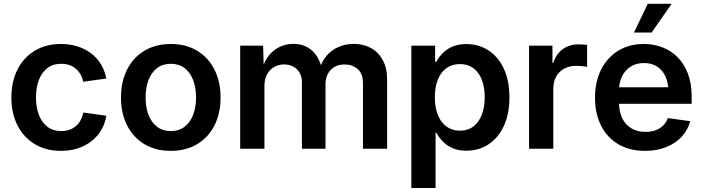

<svg xmlns="http://www.w3.org/2000/svg" viewBox="-20 -773 3652 998"><path d="M296.9 11.2Q218.8 11.2 160.9 -23.7Q103 -58.6 71 -121.1Q39.1 -183.6 39.1 -266.1Q39.1 -349.1 71 -411.9Q103 -474.6 160.9 -509.5Q218.8 -544.4 296.9 -544.4Q343.8 -544.4 383.3 -531.7Q422.9 -519 453.9 -495.4Q484.9 -471.7 504.9 -438.7Q524.9 -405.8 532.2 -364.7L412.6 -348.1Q408.2 -369.1 398.4 -386.2Q388.7 -403.3 374 -415.8Q359.4 -428.2 340.3 -434.8Q321.3 -441.4 298.3 -441.4Q255.4 -441.4 226.1 -418.9Q196.8 -396.5 181.9 -356.9Q167 -317.4 167 -266.1Q167 -215.8 181.9 -176.3Q196.8 -136.7 226.1 -114.3Q255.4 -91.8 298.3 -91.8Q321.8 -91.8 340.8 -98.4Q359.9 -105 374.5 -117.7Q389.2 -130.4 398.9 -148.2Q408.7 -166 413.1 -188L532.7 -171.4Q525.9 -129.9 505.9 -96.4Q485.8 -63 454.8 -38.8Q423.8 -14.6 383.8 -1.7Q343.8 11.2 296.9 11.2Z M867.7 11.2Q789.6 11.2 731.2 -23.4Q672.9 -58.1 640.9 -120.6Q608.9 -183.1 608.9 -266.1Q608.9 -349.1 640.9 -411.9Q672.9 -474.6 731.2 -509.5Q789.6 -544.4 867.7 -544.4Q946.3 -544.4 1004.4 -509.5Q1062.5 -474.6 1094.5 -411.9Q1126.5 -349.1 1126.5 -266.1Q1126.5 -183.1 1094.5 -120.6Q1062.5 -58.1 1004.4 -23.4Q946.3 11.2 867.7 11.2ZM867.7 -91.8Q910.6 -91.8 939.9 -114.5Q969.2 -137.2 984.1 -176.5Q999 -215.8 999 -266.1Q999 -316.9 984.1 -356.4Q969.2 -396 939.9 -418.7Q910.6 -441.4 867.7 -441.4Q825.2 -441.4 795.9 -418.7Q766.6 -396 751.7 -356.4Q736.8 -316.9 736.8 -266.1Q736.8 -215.8 751.7 -176.5Q766.6 -137.2 795.7 -114.5Q824.7 -91.8 867.7 -91.8Z M1228.5 0V-535.6H1347.7L1351.1 -410.6H1341.8Q1354.5 -457 1379.2 -486.6Q1403.8 -516.1 1436.5 -530.5Q1469.2 -544.9 1505.4 -544.9Q1564.5 -544.9 1603.3 -508.8Q1642.1 -472.7 1655.3 -406.7H1639.6Q1650.4 -451.7 1676.8 -482.4Q1703.1 -513.2 1740 -529.1Q1776.9 -544.9 1819.3 -544.9Q1868.2 -544.9 1907.5 -523.7Q1946.8 -502.4 1969.5 -460.9Q1992.2 -419.4 1992.2 -358.9V0H1866.7V-339.8Q1866.7 -390.6 1838.9 -414.3Q1811 -438 1771.5 -438Q1740.7 -438 1718.3 -424.8Q1695.8 -411.6 1683.8 -388.2Q1671.9 -364.7 1671.9 -334V0H1549.3V-345.7Q1549.3 -387.7 1523.2 -412.8Q1497.1 -438 1456.5 -438Q1428.7 -438 1405.5 -425Q1382.3 -412.1 1368.4 -387.2Q1354.5 -362.3 1354.5 -325.7V0Z M2118.2 204.1V-535.6H2241.7V-451.7H2247.6Q2259.3 -473.6 2279.3 -494.9Q2299.3 -516.1 2329.8 -530Q2360.4 -543.9 2403.8 -543.9Q2468.3 -543.9 2518.8 -511.2Q2569.3 -478.5 2598.6 -416.5Q2627.9 -354.5 2627.9 -267.1Q2627.9 -180.7 2599.1 -118.7Q2570.3 -56.6 2519.8 -23.2Q2469.2 10.3 2403.3 10.3Q2360.8 10.3 2330.6 -3.7Q2300.3 -17.6 2280.3 -39.1Q2260.3 -60.5 2248 -83.5H2244.1V204.1ZM2370.6 -93.8Q2412.1 -93.8 2440.7 -115.7Q2469.2 -137.7 2484.4 -176.8Q2499.5 -215.8 2499.5 -267.6Q2499.5 -319.3 2484.6 -358.2Q2469.7 -397 2440.9 -418.5Q2412.1 -439.9 2370.6 -439.9Q2329.6 -439.9 2300.3 -418.7Q2271 -397.5 2255.6 -358.6Q2240.2 -319.8 2240.2 -267.6Q2240.2 -215.8 2255.6 -176.5Q2271 -137.2 2300.3 -115.5Q2329.6 -93.8 2370.6 -93.8Z M2730 0V-535.6H2851.6V-446.3H2856Q2870.6 -492.7 2905.3 -517.6Q2939.9 -542.5 2987.8 -542.5Q2999 -542.5 3011.2 -541.5Q3023.4 -540.5 3031.7 -539.6V-425.3Q3024.4 -427.2 3007.1 -429Q2989.7 -430.7 2972.7 -430.7Q2939.5 -430.7 2912.8 -416.3Q2886.2 -401.9 2871.1 -375Q2856 -348.1 2856 -311.5V0Z M3333.5 11.2Q3252.9 11.2 3194.3 -23.2Q3135.7 -57.6 3104.2 -120.1Q3072.8 -182.6 3072.8 -265.6Q3072.8 -347.7 3104.2 -410.6Q3135.7 -473.6 3192.9 -509Q3250 -544.4 3326.2 -544.4Q3377.9 -544.4 3423.1 -527.1Q3468.3 -509.8 3502.4 -475.3Q3536.6 -440.9 3555.9 -389.9Q3575.2 -338.9 3575.2 -271V-233.4H3128.9V-319.3H3512.2L3454.6 -294.9Q3454.6 -340.3 3439.7 -374Q3424.8 -407.7 3396.5 -426.5Q3368.2 -445.3 3327.1 -445.3Q3286.6 -445.3 3257.3 -426.3Q3228 -407.2 3212.6 -374.8Q3197.3 -342.3 3197.3 -300.8V-243.2Q3197.3 -193.8 3214.1 -158.9Q3231 -124 3262.2 -105.7Q3293.5 -87.4 3335.4 -87.4Q3364.3 -87.4 3387.5 -95.9Q3410.6 -104.5 3427 -120.6Q3443.4 -136.7 3451.2 -159.2L3567.4 -143.1Q3555.7 -97.2 3523.4 -62.5Q3491.2 -27.8 3442.6 -8.3Q3394 11.2 3333.5 11.2ZM3275.4 -604 3347.2 -753.4H3471.2L3367.2 -604Z"/></svg>

Font: Inter 20pt SemiBold
Style: Regular
Weight: 600
Version: Version 4.001;git-66647c0bb